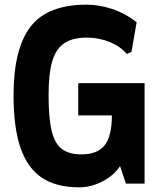

<svg xmlns="http://www.w3.org/2000/svg" viewBox="-20 -786 684 822"><path d="M351 -766Q405 -766 460.5 -747.5Q516 -729 565 -691L543 -564L523 -555Q496 -587 450 -606Q404 -625 351 -625Q290 -625 254.5 -600.5Q219 -576 203.5 -523Q188 -470 188 -378Q188 -281 201 -226.5Q214 -172 244.5 -148.5Q275 -125 329 -125Q397 -125 428 -164Q459 -203 459 -292H315V-430H599V0H519L494 -75Q468 -35 419 -9.5Q370 16 319 16Q221 16 159.5 -25Q98 -66 68 -152.5Q38 -239 38 -378Q38 -577 110.5 -671.5Q183 -766 351 -766Z"/></svg>

Font: Farro
Style: Bold
Weight: 700
Designer: Aceler Chua
Foundry: Grayscale Limited
Version: Version 1.101